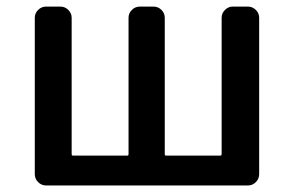

<svg xmlns="http://www.w3.org/2000/svg" viewBox="-20 -570 901 590"><path d="M122.1 0Q107.4 0 97.2 -10.3Q86.9 -20.5 86.9 -35.2V-515.6Q86.9 -529.3 97.2 -539.6Q107.4 -549.8 122.1 -549.8H165Q179.7 -549.8 189.9 -539.6Q200.2 -529.3 200.2 -515.6V-96.7Q200.2 -91.8 204.1 -91.8H371.1Q375 -91.8 375 -96.7V-515.6Q375 -529.3 385.3 -539.6Q395.5 -549.8 410.2 -549.8H451.2Q465.8 -549.8 476.1 -539.6Q486.3 -529.3 486.3 -515.6V-96.7Q486.3 -91.8 490.2 -91.8H656.2Q661.1 -91.8 661.1 -96.7V-515.6Q661.1 -529.3 671.4 -539.6Q681.6 -549.8 695.3 -549.8H741.2Q755.9 -549.8 766.1 -539.6Q776.4 -529.3 776.4 -515.6V-35.2Q776.4 -20.5 766.1 -10.3Q755.9 0 741.2 0Z"/></svg>

Font: Gen Jyuu GothicL Medium
Style: Regular
Weight: 500
Designer: [Source Han Sans]
Ryoko NISHIZUKA  (kana & ideographs); Paul D. Hunt (Latin, Greek & Cyrillic); Wenlong ZHANG  (bopomofo
Version: Version 1.002.20150607